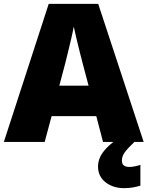

<svg xmlns="http://www.w3.org/2000/svg" viewBox="-20 -737 766 997"><path d="M515 0 480 -134H248L212 0H0L233 -717H490L726 0ZM409 -409Q404 -428 395 -463.5Q386 -499 377 -537Q368 -575 363 -599Q359 -575 350.5 -539Q342 -503 333.5 -468Q325 -433 319 -409L288 -292H440ZM613 97Q613 115 623.5 122.5Q634 130 651 130Q664 130 681.5 126.5Q699 123 709 119V227Q693 232 672 236Q651 240 624 240Q567 240 528 209.5Q489 179 489 127Q489 104 499 80.5Q509 57 534 31Q559 5 603 -25L678 0Q644 32 628.5 53Q613 74 613 97Z"/></svg>

Font: Noto Sans Armenian Black
Style: Regular
Weight: 900
Version: Version 2.007